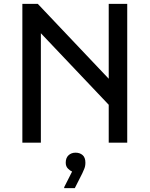

<svg xmlns="http://www.w3.org/2000/svg" viewBox="-20 -740 776 996"><path d="M96 0V-720H176L590 -283V-148L166 -595L192 -606V0ZM544 0V-720H640V0ZM354 150Q344 146 332.5 134.5Q321 123 321 104Q321 79 335.5 65.5Q350 52 372 52Q394 52 408.5 64.5Q423 77 423 104Q423 122 417 136Q411 150 407 159L368 236H313V231Z"/></svg>

Font: Kufam
Style: Regular
Weight: 400
Designer: Wael Morcos, Artur Schmal
Foundry: Original Type
Version: Version 1.301; ttfautohint (v1.8.3)